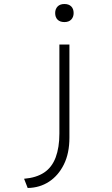

<svg xmlns="http://www.w3.org/2000/svg" viewBox="-20 -742 557 957"><path d="M118 195 100 149Q161 144 200 118Q239 92 257.5 42.5Q276 -7 276 -76V-520H326V-56Q326 22 298.5 77.5Q271 133 224.5 163.5Q178 194 118 195ZM301 -632Q279 -632 267 -644Q255 -656 255 -677Q255 -697 267 -709.5Q279 -722 301 -722Q323 -722 335 -710Q347 -698 347 -677Q347 -657 335 -644.5Q323 -632 301 -632Z"/></svg>

Font: Lexend Tera ExtraLight
Style: Regular
Weight: 250
Designer: Bonnie Shaver-Troup, Thomas Jockin
Foundry: Lexend
Version: Version 1.007